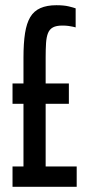

<svg xmlns="http://www.w3.org/2000/svg" viewBox="-20 -716 349 736"><path d="M28 0V-78H70V-318H28V-396H70V-495Q70 -551 76 -589Q82 -627 96 -650.5Q110 -674 135 -685Q160 -696 196 -696Q225 -696 243.5 -691.5Q262 -687 270 -684V-611Q267 -612 260 -613.5Q253 -615 243 -616.5Q233 -618 219 -618Q196 -618 183 -611Q170 -604 164 -589Q158 -574 156.5 -550.5Q155 -527 155 -496V-396H244V-318H155V-78H274V0Z"/></svg>

Font: Saira UltraCondensed SemiBold
Style: Regular
Weight: 600
Width: 1
Designer: Hector Gatti with collaboration of the Omnibus-Type team
Foundry: Omnibus-Type
Version: Version 1.101